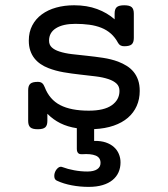

<svg xmlns="http://www.w3.org/2000/svg" viewBox="-20 -482 640 732"><path d="M272.9 6.8Q237.8 1.5 210.2 -12.2Q182.6 -25.9 160.6 -48.3V-21Q160.6 -3.9 152.6 3.4Q144.5 10.7 124 10.7Q103.5 10.7 95.5 3.4Q87.4 -3.9 87.4 -21V-138.2Q87.4 -155.3 95.5 -162.6Q103.5 -169.9 124 -169.9Q134.8 -169.9 140.6 -165Q146.5 -160.2 150.4 -149.9Q168.5 -102.5 209.5 -81.3Q250.5 -60.1 318.4 -60.1Q377 -60.1 406.2 -80.8Q435.5 -101.6 435.5 -135.3Q435.5 -152.8 424.3 -163.3Q413.1 -173.8 394 -180.2Q372.6 -187.5 344.2 -190.9Q315.9 -194.3 284.7 -197.8Q253.4 -201.2 222.4 -206.5Q191.4 -211.9 165 -222.2Q148.4 -228.5 134.8 -237.8Q121.1 -247.1 111.1 -259.8Q101.1 -272.5 95.5 -289.1Q89.8 -305.7 89.8 -327.1Q89.8 -359.9 103 -385Q116.2 -410.2 139.4 -427.2Q162.6 -444.3 194.1 -453.1Q225.6 -461.9 262.7 -461.9Q311.5 -461.9 350.3 -447.5Q389.2 -433.1 417 -408.2V-430.2Q417 -447.3 425 -454.6Q433.1 -461.9 453.6 -461.9Q474.1 -461.9 482.2 -454.6Q490.2 -447.3 490.2 -430.2V-337.4Q490.2 -320.3 482.2 -313Q474.1 -305.7 453.6 -305.7Q437 -305.7 430.2 -318.4Q418.9 -339.4 403.1 -353.5Q387.2 -367.7 366.5 -376Q345.7 -384.3 320.8 -387.7Q295.9 -391.1 267.6 -391.1Q220.2 -391.1 193.6 -374.5Q167 -357.9 167 -327.1Q167 -311 177.5 -301.3Q188 -291.5 206.5 -285.6Q227.1 -278.8 254.4 -275.6Q281.7 -272.5 312 -269.3Q342.3 -266.1 373 -261.5Q403.8 -256.8 430.2 -247.1Q448.2 -240.2 463.4 -230.7Q478.5 -221.2 489.5 -207.8Q500.5 -194.3 506.6 -176.5Q512.7 -158.7 512.7 -135.3Q512.7 -104 501.2 -78.1Q489.7 -52.2 467.8 -33.2Q445.8 -14.2 413.3 -2.9Q380.9 8.3 338.9 10.3V55.2Q364.3 54.7 383.1 61Q401.9 67.4 414.3 78.6Q426.8 89.8 433.1 105Q439.5 120.1 439.5 137.2Q439.5 157.7 431.9 174.8Q424.3 191.9 409.2 204.3Q394 216.8 371.3 223.6Q348.6 230.5 317.9 230.5Q285.2 230.5 253.9 224.6Q222.7 218.8 197.3 207Q188.5 203.1 187.3 193.4Q186 183.6 189.9 173.8Q193.8 164.1 201.7 157.7Q209.5 151.4 218.8 155.3Q237.8 162.6 262.9 167.2Q288.1 171.9 313 171.9Q337.4 171.9 350.3 163.3Q363.3 154.8 363.3 139.2Q363.3 118.7 344.7 111.1Q326.2 103.5 292.5 106Q289.1 106 285.6 105.5Q282.2 105 279.3 102.8Q276.4 100.6 274.7 96.4Q272.9 92.3 272.9 85.4Z"/></svg>

Font: Courier Prime
Style: Regular
Weight: 400
Designer: Alan Dague-Greene
Foundry: Quote-Unquote Apps
Version: Version 1.203